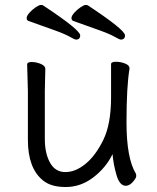

<svg xmlns="http://www.w3.org/2000/svg" viewBox="-20 -733 630 771"><path d="M485 13Q460 13 447.5 -31Q435 -75 432 -114Q405 -59 354.5 -20.5Q304 18 244 18Q184 18 152 -9Q92 -58 92 -171V-368L89 -474Q89 -484 107 -484Q125 -484 143.5 -476.5Q162 -469 162 -456L160 -368V-175Q160 -117 181 -79.5Q202 -42 242.5 -42Q283 -42 323.5 -75Q364 -108 395 -171.5Q426 -235 426 -342V-475Q426 -485 445 -485Q464 -485 482 -478Q500 -471 500 -459V-457Q488 -385 488 -241Q488 -97 526 -35Q527 -33 527 -25.5Q527 -18 513.5 -2.5Q500 13 485 13ZM285 -574Q280 -574 260 -585.5Q240 -597 192 -614Q144 -631 94 -649Q87 -652 87 -660.5Q87 -669 98 -681.5Q109 -694 123 -703.5Q137 -713 143.5 -713Q150 -713 152 -712Q302 -613 302 -591Q302 -574 285 -574ZM465 -574Q460 -574 440 -585.5Q420 -597 372 -614Q324 -631 274 -649Q267 -652 267 -660.5Q267 -669 278 -681.5Q289 -694 303 -703.5Q317 -713 323.5 -713Q330 -713 332 -712Q482 -613 482 -591Q482 -574 465 -574Z"/></svg>

Font: LXGW Bright TC
Style: Regular
Weight: 400
Designer: Christian Thalmann (Catharsis Fonts)
Foundry: LXGW / Christian Thalmann (Catharsis Fonts) / Fontworks Inc.
Version: Version 5.501